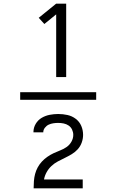

<svg xmlns="http://www.w3.org/2000/svg" viewBox="-20 -868 640 1056"><path d="M91 -319V-361H509V-319ZM289 -444V-789L224 -736L193 -770L289 -848H344V-444ZM165 168V167Q165 148 166.5 128Q168 108 173 89Q178 70 187.5 52.5Q197 35 210.5 20.5Q224 6 240.5 -5.5Q257 -17 275 -25.5Q293 -34 311.5 -41Q330 -48 346.5 -59.5Q363 -71 373 -89Q383 -107 383 -126Q383 -141 376.5 -155Q370 -169 357.5 -177.5Q345 -186 330 -189Q315 -192 300 -192Q287 -192 273.5 -190Q260 -188 248 -182.5Q236 -177 227 -165.5Q218 -154 218 -141V-140H164V-142Q164 -166 176.5 -187Q189 -208 209.5 -220Q230 -232 253.5 -236.5Q277 -241 300 -241Q326 -241 351 -235.5Q376 -230 396.5 -214.5Q417 -199 427 -175.5Q437 -152 437 -126Q437 -105 429.5 -84Q422 -63 407.5 -47Q393 -31 374.5 -20Q356 -9 336.5 0.5Q317 10 298 20Q279 30 263 45Q247 60 236.5 79Q226 98 222 119H435V168Z"/></svg>

Font: Iosevka Light Extended
Style: Regular
Weight: 300
Width: 7
Monospace: yes
Designer: Belleve Invis
Foundry: Belleve Invis
Version: Version 32.5.0; ttfautohint (v1.8.4)